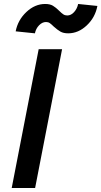

<svg xmlns="http://www.w3.org/2000/svg" viewBox="-20 -948 511 968"><path d="M293 -700 157 0H39L175 -700ZM208 -928Q232 -928 247 -919Q262 -910 279 -893Q291 -881 299.5 -875.5Q308 -870 319 -870Q338 -870 353.5 -887Q369 -904 374 -928L471 -918Q460 -860 417.5 -820Q375 -780 324 -780Q300 -780 285 -788.5Q270 -797 251 -814Q239 -826 231 -831.5Q223 -837 212 -837Q193 -837 177 -820.5Q161 -804 156 -780L59 -790Q70 -847 113 -887.5Q156 -928 208 -928Z"/></svg>

Font: MedMera Sans Semibold
Style: Italic
Weight: 600
Italic angle: -11°
Designer: Kasper Nordkvist
Foundry: UNCUT.wtf
Version: Version 1.300